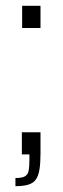

<svg xmlns="http://www.w3.org/2000/svg" viewBox="-20 -530 215 659"><path d="M33 109V81Q56 81 66 75Q76 69 78.5 55Q81 41 81 17V0H55V-76H119V-2Q119 30 115.5 51.5Q112 73 103.5 85.5Q95 98 78 103.5Q61 109 33 109ZM56 -434V-510H119V-434Z"/></svg>

Font: Saira Condensed Light
Style: Regular
Weight: 300
Width: 3
Designer: Hector Gatti with collaboration of the Omnibus-Type team
Foundry: Omnibus-Type
Version: Version 1.101